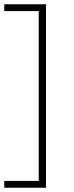

<svg xmlns="http://www.w3.org/2000/svg" viewBox="-40 -760 347 900"><path d="M-20 120V88H141.5V-708H-20V-740H175.5V120Z"/></svg>

Font: Encode Sans SC SemiExpanded Thin
Style: Regular
Weight: 250
Width: 6
Designer: Multiple Designers
Foundry: Impallari Type
Version: Version 3.002